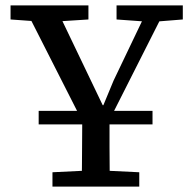

<svg xmlns="http://www.w3.org/2000/svg" viewBox="-20 -690 707 710"><path d="M544 -230H123V-280H544ZM174 0V-53L318 -60H350L495 -53V0ZM282 0Q283 -36 283 -72Q283 -108 283.5 -145Q284 -182 284 -221Q284 -260 284 -301H385Q385 -260 385 -221.5Q385 -183 385 -145.5Q385 -108 385.5 -72Q386 -36 386 0ZM299 -213 67 -670H183L367 -286H356L400 -392L533 -670H599L368 -213ZM19 -618V-670H307V-618L182 -610H131ZM411 -618V-670H656V-618L556 -610H522Z"/></svg>

Font: Source Serif 4
Style: Regular
Weight: 400
Designer: Frank Grießhammer
Foundry: Adobe Systems Incorporated
Version: Version 4.004;hotconv 1.0.116;makeotfexe 2.5.65601